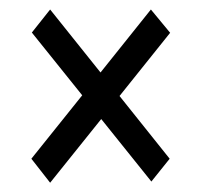

<svg xmlns="http://www.w3.org/2000/svg" viewBox="-20 -537 423 404"><path d="M85.5 -152.5 46 -203 153 -336.5 47 -468.5 85.5 -517 191.5 -384.5 297.5 -517 338 -468 231.5 -335 337 -203 298.5 -155 193 -286.5Z"/></svg>

Font: Libre Caslon Condensed
Style: Bold
Weight: 700
Designer: Pablo Impallari, Rodrigo Fuenzalida, Katja Schimmel, Ertekin Erdin
Foundry: Pablo Impallari, Rodrigo Fuenzalida
Version: Version 2.000; ttfautohint (v1.8.4.7-5d5b);gftools[0.9.33]